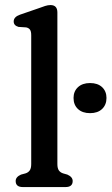

<svg xmlns="http://www.w3.org/2000/svg" viewBox="-20 -758 452 778"><path d="M212.5 -707.5V-93.5Q212.5 -76 218.5 -67.5Q224.5 -59 235.5 -55.5L253 -50.5Q274.5 -41 274.5 -24.5Q274.5 0 245.5 0H72.5Q43.5 0 43.5 -24.5Q43.5 -41 65 -50.5L83.5 -55.5Q94.5 -59 100.5 -67.5Q106.5 -76 106.5 -93.5V-615Q106.5 -631.5 101.2 -638.2Q96 -645 86 -647L55 -649Q35.5 -654.5 35.5 -671Q35.5 -689.5 61 -698.5L136.5 -724.5Q151 -730 162.8 -733.8Q174.5 -737.5 184.5 -737.5Q212.5 -737.5 212.5 -707.5ZM345 -299.5Q314 -299.5 296 -316.2Q278 -333 278 -361Q278 -388 296 -404.8Q314 -421.5 345 -421.5Q376 -421.5 393.8 -404.8Q411.5 -388 411.5 -361Q411.5 -333.5 393.8 -316.5Q376 -299.5 345 -299.5Z"/></svg>

Font: Fraunces 9pt SuperSoft
Style: Regular
Weight: 400
Version: Version 1.000;[b76b70a41]